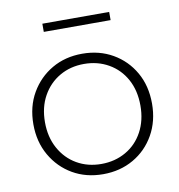

<svg xmlns="http://www.w3.org/2000/svg" viewBox="-78 -756 776 832"><g transform="rotate(-10 310.0 -340.0)"><path d="M310 4Q235 4 176.5 -30Q118 -64 83.5 -124Q49 -184 49 -261Q49 -339 83.5 -398.5Q118 -458 176.5 -492Q235 -526 310 -526Q385 -526 444 -492Q503 -458 537 -398.5Q571 -339 571 -261Q571 -184 537 -124Q503 -64 444 -30Q385 4 310 4ZM310 -41Q370 -41 418 -68.5Q466 -96 493 -146Q520 -196 520 -261Q520 -327 493 -376.5Q466 -426 418 -453.5Q370 -481 310 -481Q250 -481 202.5 -453.5Q155 -426 127.5 -376.5Q100 -327 100 -261Q100 -196 127.5 -146Q155 -96 202.5 -68.5Q250 -41 310 -41ZM163 -648V-684H457V-648Z"/></g></svg>

Font: MOST Montserrat Light
Style: Regular
Weight: 300
Designer: Julieta Ulanovsky
Foundry: Julieta Ulanovsky
Version: Version 8.000;March 11, 2024;FontCreator 15.0.0.2926 64-bit